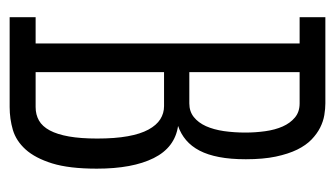

<svg xmlns="http://www.w3.org/2000/svg" viewBox="-172 -540 711 408"><g transform="rotate(90 184.0 -335.5)"><path d="M16.1 -670.9H199.2Q210.4 -670.9 223.9 -668.7Q237.3 -666.5 250.5 -659.9Q263.7 -653.3 275.9 -641.6Q288.1 -629.9 297.4 -611.1Q306.6 -592.3 312.3 -565.4Q317.9 -538.6 317.9 -502Q317.9 -469.2 313.2 -445.1Q308.6 -420.9 299.6 -403.6Q290.5 -386.2 277.3 -375Q264.2 -363.8 247.1 -357.9Q293 -351.1 315.4 -306.2Q337.9 -261.2 337.9 -185.1Q337.9 -126.5 326.7 -90.3Q315.4 -54.2 297.1 -33.9Q278.8 -13.7 255.4 -6.8Q231.9 0 207 0H16.1V-55.2H71.8V-616.2H16.1ZM273.9 -186Q273.9 -224.1 269 -251Q264.2 -277.8 254.9 -294.9Q245.6 -312 232.9 -320.1Q220.2 -328.1 205.1 -328.1H132.8V-55.2H207Q223.1 -55.2 235.6 -62.3Q248 -69.3 256.6 -85.2Q265.1 -101.1 269.5 -126Q273.9 -150.9 273.9 -186ZM261.2 -501Q261.2 -522.5 258.3 -543.2Q255.4 -564 248.3 -580.1Q241.2 -596.2 229.2 -606.2Q217.3 -616.2 199.2 -616.2H132.8V-381.8H199.2Q216.3 -381.8 228.3 -391.4Q240.2 -400.9 247.6 -417.2Q254.9 -433.6 258.1 -455.3Q261.2 -477.1 261.2 -501Z"/></g></svg>

Font: Stint Ultra Condensed
Style: Regular
Weight: 400
Width: 1
Designer: Astigmatic (AOETI)
Foundry: Astigmatic (AOETI)
Version: Version 1.000